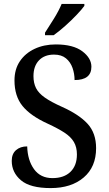

<svg xmlns="http://www.w3.org/2000/svg" viewBox="-20 -951 555 981"><path d="M239 10Q134 10 87 -30Q40 -70 40 -129Q40 -165 62 -184Q84 -203 119 -203Q121 -132 154 -86.5Q187 -41 248 -41Q307 -41 340 -73Q373 -105 373 -162Q373 -199 357.5 -225.5Q342 -252 309 -273.5Q276 -295 224 -319Q136 -359 95 -409.5Q54 -460 54 -540Q54 -597 81.5 -638Q109 -679 157 -701.5Q205 -724 265 -724Q354 -724 400.5 -689Q447 -654 447 -610Q447 -542 361 -542Q361 -574 350.5 -604Q340 -634 317 -653Q294 -672 256 -672Q207 -672 179 -642.5Q151 -613 151 -562Q151 -527 164 -501Q177 -475 209 -452.5Q241 -430 297 -405Q384 -366 427.5 -318.5Q471 -271 471 -194Q471 -98 407.5 -44Q344 10 239 10ZM210 -784Q231 -816 256 -856.5Q281 -897 295 -931H411V-921Q399 -904 372 -875.5Q345 -847 313 -818.5Q281 -790 254 -771H210Z"/></svg>

Font: Noto Serif Bengali SemiCondensed Medium
Style: Regular
Weight: 500
Width: 4
Designer: Juan Bruce, Universal Thirst, Indian Type Foundry and the Monotype Design Team.
Foundry: Monotype Imaging Inc.
Version: Version 2.003; ttfautohint (v1.8.4.7-5d5b)